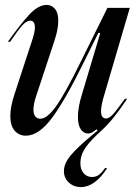

<svg xmlns="http://www.w3.org/2000/svg" viewBox="-20 -540 548 781"><path d="M22 -68Q22 -106 39 -157L113 -383Q122 -412 122 -428Q122 -442 117 -449Q112 -456 104 -456Q88 -456 70.5 -436.5Q53 -417 21 -370H12Q64 -443 100 -481.5Q136 -520 170 -520Q190 -520 203.5 -504Q217 -488 217 -456Q217 -421 202 -376L126 -146Q116 -115 116 -94Q116 -75 124 -66Q132 -57 144 -57Q172 -57 209 -109Q246 -161 310 -292L417 -508H508L405 -157Q391 -112 391 -88Q391 -58 411 -58Q424 -58 439.5 -75Q455 -92 488 -138H497Q441 -53 395 -11Q350 29 328.5 59.5Q307 90 307 124Q307 150 320.5 165Q334 180 354 180Q372 180 384 170Q396 160 407 144H416Q366 221 309 221Q280 221 260 202.5Q240 184 240 156Q240 125 268 91.5Q296 58 358 7L377 -9L373 -14Q361 -5 354 -1Q347 3 338 3Q321 3 309 -13.5Q297 -30 297 -64Q297 -104 313 -155L388 -406H380L320 -285Q246 -134 192 -61Q138 12 85 12Q58 12 40 -8Q22 -28 22 -68Z"/></svg>

Font: Nyght Serif Italic
Style: Regular
Weight: 400
Italic angle: -16°
Designer: Maksym Kobuzan
Version: Version 0.410